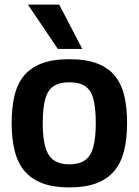

<svg xmlns="http://www.w3.org/2000/svg" viewBox="-20 -810 607 840"><path d="M31 -271Q31 -340 43.5 -392Q56 -444 85 -479Q114 -514 162.5 -532.5Q211 -551 283 -551Q356 -551 404.5 -532.5Q453 -514 482 -479Q511 -444 523.5 -392Q536 -340 536 -271Q536 -202 522.5 -149Q509 -96 479 -61Q449 -26 401 -8Q353 10 283 10Q214 10 166 -8Q118 -26 88 -61Q58 -96 44.5 -149Q31 -202 31 -271ZM167 -271Q167 -204 179 -164.5Q191 -125 217 -108Q243 -91 283 -91Q325 -91 350.5 -108Q376 -125 387.5 -164.5Q399 -204 399 -271Q399 -338 388.5 -377Q378 -416 352.5 -433Q327 -450 283 -450Q240 -450 214.5 -433Q189 -416 178 -377Q167 -338 167 -271ZM233 -596 102 -790H239L340 -596Z"/></svg>

Font: Georama ExtraCondensed Thin SemiBold
Style: Regular
Weight: 600
Version: Version 1.001